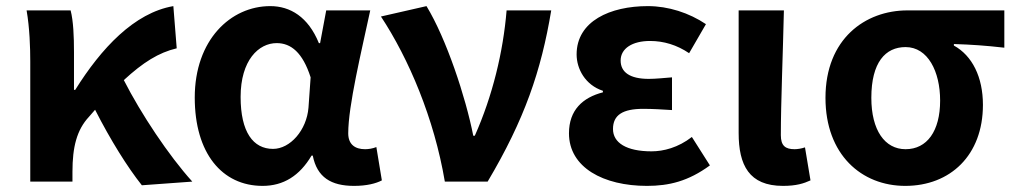

<svg xmlns="http://www.w3.org/2000/svg" viewBox="-20 -594 3318 628"><path d="M609 0C532 -85 441 -222 385 -332C448 -390 499 -422 558 -436L547 -574C419 -552 311 -436 226 -300H222V-423C222 -475 220 -525 211 -560H67C77 -503 79 -437 79 -393V0H217V-32C217 -113 231 -169 271 -212L291 -235C342 -135 397 -47 444 12Z M839 14C907 14 960 -19 999 -85H1003C1017 -14 1063 14 1138 14C1180 14 1210 6 1229 -4L1211 -113C1199 -108 1185 -106 1174 -106C1142 -106 1119 -121 1119 -158C1119 -248 1162 -425 1191 -560H1047L1027 -453H1023C988 -539 929 -574 864 -574C734 -574 617 -463 617 -275C617 -93 706 14 839 14ZM873 -107C808 -107 767 -162 767 -277C767 -397 826 -453 885 -453C932 -453 970 -422 996 -341L989 -242C983 -168 929 -107 873 -107Z M1435 0H1575C1696 -204 1750 -362 1783 -560H1637C1626 -425 1591 -280 1533 -150H1528C1503 -277 1440 -467 1375 -574L1226 -540C1317 -402 1400 -207 1435 0Z M2096 14C2168 14 2231 -1 2302 -53L2243 -146C2198 -111 2150 -99 2111 -99C2029 -99 1985 -127 1985 -172C1985 -218 2017 -238 2084 -238C2114 -238 2146 -236 2178 -234V-341C2152 -339 2125 -336 2102 -336C2040 -336 2010 -358 2010 -396C2010 -436 2049 -460 2106 -460C2151 -460 2194 -447 2234 -420L2289 -515C2234 -552 2166 -574 2099 -574C1976 -574 1866 -525 1866 -416C1866 -369 1894 -316 1952 -297V-292C1886 -275 1841 -234 1841 -158C1841 -46 1954 14 2096 14Z M2541 14C2585 14 2609 6 2631 -4L2613 -112C2602 -108 2588 -106 2579 -106C2549 -106 2534 -117 2534 -152C2534 -257 2541 -423 2544 -560H2396V-159C2396 -54 2430 14 2541 14Z M2941 14C3088 14 3195 -86 3195 -251C3195 -342 3160 -412 3100 -445V-450C3160 -448 3203 -445 3265 -438V-560H2948C2810 -560 2680 -467 2680 -274C2680 -88 2798 14 2941 14ZM2942 -106C2874 -106 2830 -168 2830 -274C2830 -390 2876 -440 2942 -440C3015 -440 3055 -360 3055 -265C3055 -165 3012 -106 2942 -106Z"/></svg>

Font: Kinto Sans
Style: Bold
Weight: 700
Designer: Authors: Ryoko NISHIZUKA  (kana & ideographs); Paul D. Hunt (Latin, Greek & Cyrillic); Wenlong ZHANG  (bopomofo); Sandol
Foundry: Adobe Systems Incorporated, ookami Inc.
Version: Version 0.001